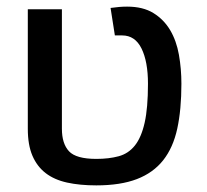

<svg xmlns="http://www.w3.org/2000/svg" viewBox="-20 -553 625 580"><path d="M64 -525H167V-164Q167 -119 188.5 -96Q210 -73 271 -73Q309 -73 338.5 -81Q368 -89 387.5 -113.5Q407 -138 417 -182.5Q427 -227 427 -300Q427 -367 407.5 -406.5Q388 -446 349 -446H327L314 -529Q328 -531 340 -532Q352 -533 364 -533Q412 -533 443.5 -513.5Q475 -494 494 -462Q513 -430 520.5 -387.5Q528 -345 528 -300Q528 -222 515.5 -164.5Q503 -107 473 -69Q443 -31 393.5 -12Q344 7 271 7Q221 7 182.5 -1.5Q144 -10 118 -30Q92 -50 78 -82.5Q64 -115 64 -164Z"/></svg>

Font: BM YEONSUNG
Style: Regular
Weight: 400
Designer: Bongjin Kim; Myungsoo Han; Jaehyun Keum; Jihee Min; Dokyung Lee; Chorong Kim; Jooyeon Kang; Sang-a Kim;
Foundry: Sandoll Communications Inc.
Version: Version 1.000;PS 1;hotconv 16.6.51;makeotf.lib2.5.65220